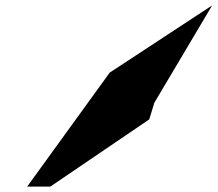

<svg xmlns="http://www.w3.org/2000/svg" viewBox="-20 -838 809 714"><path d="M81 -144H167L535 -394L554 -456L769 -818L388 -568Z"/></svg>

Font: bitstorm
Style: exextobl
Weight: 400
Version: Version 0.2